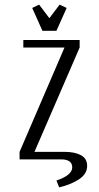

<svg xmlns="http://www.w3.org/2000/svg" viewBox="-20 -684 426 824"><path d="M64 0V-32.2L256.8 -480H80.1V-512.2H321.8V-480L127.9 -32.2H257.8Q301.3 -32.2 327.6 -17.8Q354 -3.4 354 27.8Q354 62 319.8 85Q285.6 107.9 233.9 120.1L222.2 90.8Q290 67.9 290 34.2Q290 0 242.2 0ZM118.2 -649.9 147.9 -664.1 191.9 -606 235.8 -664.1 266.1 -649.9 222.2 -551.8H162.1Z"/></svg>

Font: Gawaa
Style: Regular
Weight: 400
Designer: T. Christopher White
Version: Version 1.0